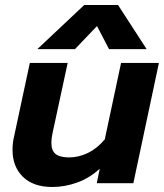

<svg xmlns="http://www.w3.org/2000/svg" viewBox="-20 -731 655 766"><path d="M316 -711H451L565 -535H415L367 -627L279 -535H129ZM30 -133Q30 -160 35 -181L99 -480H250L189 -197Q185 -178 185 -161Q185 -130 202 -116.5Q219 -103 256 -103Q294 -103 331 -121Q368 -139 398 -175L463 -480H614L512 0H366L378 -58Q338 -21 288.5 -3Q239 15 189 15Q113 15 71.5 -25.5Q30 -66 30 -133Z"/></svg>

Font: Prompt SemiBold
Style: Italic
Weight: 600
Italic angle: -12°
Designer: Katatrad Team
Foundry: CadsonDemak
Version: Version 1.001